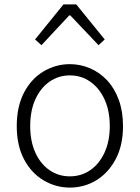

<svg xmlns="http://www.w3.org/2000/svg" viewBox="-20 -838 634 871"><path d="M297 13Q233 13 177.5 -20Q122 -53 89 -115.5Q56 -178 56 -266Q56 -355 89 -418Q122 -481 177.5 -514Q233 -547 297 -547Q345 -547 389 -528Q433 -509 466.5 -473Q500 -437 519 -384.5Q538 -332 538 -266Q538 -178 504.5 -115.5Q471 -53 416.5 -20Q362 13 297 13ZM297 -38Q349 -38 390 -66.5Q431 -95 454.5 -146.5Q478 -198 478 -266Q478 -335 454.5 -386.5Q431 -438 390 -467Q349 -496 297 -496Q245 -496 204 -467Q163 -438 140 -386.5Q117 -335 117 -266Q117 -198 140 -146.5Q163 -95 204 -66.5Q245 -38 297 -38ZM139 -659 268 -818H326L455 -659L427 -633L299 -768H294L168 -633Z"/></svg>

Font: Noto Sans KR Thin Light
Style: Regular
Weight: 300
Version: Version 2.004-H2;hotconv 1.0.118;makeotfexe 2.5.65603